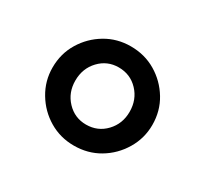

<svg xmlns="http://www.w3.org/2000/svg" viewBox="-84 -849 624 585"><g transform="rotate(30 228.0 -556.5)"><path d="M228 -382Q180 -382 140.5 -405.5Q101 -429 77 -469Q53 -509 53 -556Q53 -605 77 -644.5Q101 -684 140.5 -707.5Q180 -731 228 -731Q277 -731 316.5 -707.5Q356 -684 380 -644.5Q404 -605 404 -556Q404 -509 380 -469Q356 -429 316.5 -405.5Q277 -382 228 -382ZM228 -456Q269 -456 296.5 -485Q324 -514 324 -556Q324 -599 296.5 -628Q269 -657 228 -657Q188 -657 160.5 -628Q133 -599 133 -556Q133 -514 160.5 -485Q188 -456 228 -456Z"/></g></svg>

Font: Wix Madefor Text Medium
Style: Regular
Weight: 500
Designer: Dalton Maag Ltd
Foundry: Dalton Maag Ltd
Version: Version 3.100